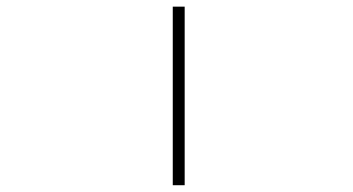

<svg xmlns="http://www.w3.org/2000/svg" viewBox="-20 -544 1040 566"><path d="M489.3 2V-524.4H524.4V2Z"/></svg>

Font: GenEi Gothic M ExtraLight
Style: Regular
Weight: 200
Designer: o_tamon (Modified); [Source Han Sans]
Ryoko NISHIZUKA  (kana & ideographs); Paul D. Hunt (Latin, Greek & Cyrillic); Wenl
Version: Version 1.1a;Original Version 1.004